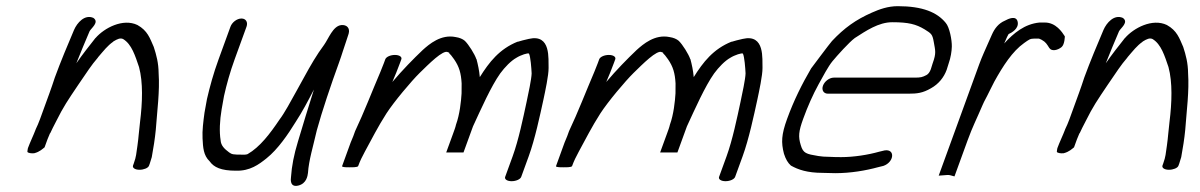

<svg xmlns="http://www.w3.org/2000/svg" viewBox="-20 -536 3888 622"><path d="M70.4 -56C69.9 -52.1 68.5 -47.2 68.7 -44C70.8 -40.2 81.8 -38.5 90.9 -39.6C109.4 -44.3 118.4 -54.3 124.4 -58.7L133.8 -84.6C136 -89.5 139.3 -97.5 141.7 -103.6L143.1 -105.2C147.3 -114.7 153.7 -127.2 162 -143.2C186 -191.3 198.9 -209.8 233.6 -261.4C263.1 -304.3 274.9 -323.6 297 -349.3L297.8 -350.7C316.8 -372.7 327.9 -387.6 346.2 -400.5L346.8 -401.4C360.9 -410.1 369.8 -413.7 378.7 -409.6C406.9 -392.8 418.1 -354.5 430.4 -318.7C443.8 -269.2 441.5 -203.7 433.7 -141.1C430 -112.1 429.3 -92.4 425.3 -64.5C421 -37.2 422 -30.3 413.2 -6L411 0C408.3 7.5 417 14 431.9 14C445.6 14 459.9 8.4 462.6 1L465.2 -6C467.3 -11.9 469.2 -19.3 471.7 -27C476.7 -53.9 482.2 -88.5 484.7 -115.7C489.1 -176.4 497.9 -241 493.9 -298.7C493.6 -331.6 486.8 -357.4 478.1 -384C465.5 -412.6 458.1 -436.7 425.2 -455C378.5 -477.4 317.9 -445.7 289.4 -412.7L289.3 -413C266.8 -384.5 247.9 -360.6 227.3 -331C241 -365.7 257.1 -404.2 270.3 -435C275.7 -445.1 302.6 -464.1 282.5 -478C254.5 -490.4 229.8 -462.3 219.8 -439C200.1 -392.7 176.3 -336 157.6 -284.8C151.6 -266.4 146.1 -250.3 140.5 -235L109.6 -150C105.2 -138 100.5 -127.2 95.7 -117.3L94.9 -115C89.1 -99.2 77.3 -75 70.4 -56Z M687.9 -343.2C671.6 -298.5 659.9 -255.9 650.5 -215.2L642.5 -171C638.6 -142.1 634.8 -113.2 636.2 -87.3C637.7 -58.3 638.9 -32.6 659.2 -13.4C672.6 5.8 696 17 744.2 17C789.8 18.4 818.8 -3.4 843.2 -22.9C880.4 -52.6 913.2 -100.9 938 -141.2C958.9 -173.1 977.6 -208.4 997 -246C978.6 -188.8 960.8 -129.1 945.3 -77.7C932.2 -34.9 925.1 2 922.7 37.7C921.8 44.3 918.4 72.1 946.6 65.1C973.4 58.4 976.5 33.2 977.7 24.3C980.3 -16.6 994.6 -62.2 1006.3 -113.7C1022.8 -174.4 1052.4 -262.1 1078 -332.4C1088.6 -361.6 1093.4 -380.1 1101.4 -402.2C1104.5 -410.7 1108.1 -422.1 1109.4 -426.6C1114.8 -445.3 1103 -456.6 1085.4 -454.7C1058.5 -451.7 1044.4 -410.8 1029.8 -390.5C1006.1 -358.8 985.7 -323.5 965.1 -285.7L938.1 -236.8C923.1 -209.7 901.1 -168.8 885.7 -148.9C855.4 -103.7 822.2 -59.7 782.1 -36.7C781.1 -36.2 776.3 -34.4 764.9 -35H764.5C736.3 -35 731.2 -35.7 722.4 -42.2C707.2 -53.5 695.7 -64.3 694.7 -81.8C690.2 -108.6 691.8 -145.8 698 -181.8L705.7 -225C713.8 -261.6 725.4 -303.2 740.2 -343.9L778.6 -449.5C783.7 -463.6 777.1 -476 762.3 -476C747.4 -476 731.7 -463.6 726.6 -449.5Z M1447.4 -102 1425.5 -42H1481.5L1512.3 -126.6C1538.9 -184 1570.5 -255.7 1600.5 -298.1C1615.4 -318.4 1635.4 -339.1 1652.9 -348.8C1666.7 -357.6 1691.5 -365.8 1693.8 -362.1C1698.8 -352.1 1701.5 -315.2 1702.3 -298.3C1701.9 -280 1691.4 -231.4 1685.8 -205.2C1674.9 -154.4 1659.9 -82.1 1640.9 -30L1616.5 37C1613.8 44.5 1622.6 51 1637.4 51C1652.3 51 1665.8 44.5 1668.5 37L1692.9 -30C1713 -85.1 1729.3 -162.1 1740.5 -213.3C1746.5 -241.5 1757.4 -292 1757.2 -315.9C1755.8 -343.7 1766.4 -427.1 1693.1 -410C1678.3 -406.6 1666.9 -403.8 1657.4 -400.7L1656.8 -401C1597.9 -377.3 1564.7 -334.7 1534.4 -286.2C1532.6 -307.3 1528.3 -327 1523.5 -345L1523.1 -344.6C1517.9 -360.4 1498.3 -391.8 1485.8 -403.8C1478.9 -409.7 1468.9 -414 1456.3 -415.9C1408.6 -425.9 1370.3 -392.8 1349.3 -373.9C1319.3 -345.4 1284.2 -309.6 1251 -270.4C1259.5 -290.2 1268.3 -311.3 1275.8 -332L1280.2 -344C1282.9 -351.5 1274.2 -358 1259.3 -358C1244.4 -358 1230.9 -351.5 1228.2 -344L1223.8 -332C1221 -324.1 1217.2 -314.8 1212.7 -304C1185.9 -241.4 1158.9 -171.1 1130.4 -111.1L1124.5 -94.8C1121.8 -88.9 1118.3 -80.4 1115.9 -74L1088.3 2C1086.6 6.6 1108.5 6 1112.8 6C1117.1 6 1138.6 6.6 1140.3 2C1146.3 -14.5 1152.7 -27.6 1162.2 -45.1C1183.9 -84.9 1204.5 -125.9 1232 -168.7C1256.8 -206.9 1312.4 -273 1339.3 -299.5C1368.2 -327.6 1415.9 -376.4 1431.1 -366.9C1432.3 -366.6 1433.7 -366.1 1435.2 -365.3L1435.3 -363.3C1438.4 -360.6 1443.5 -355 1451.1 -343.9C1467.8 -319.7 1473.6 -298.9 1475.5 -265.9L1475.3 -233.3C1473.8 -207.9 1469.3 -165.1 1457.2 -132C1455.8 -124.6 1451.5 -113.2 1447.4 -102Z M2140.4 -102 2118.5 -42H2174.5L2205.3 -126.6C2231.9 -184 2263.5 -255.7 2293.5 -298.1C2308.4 -318.4 2328.4 -339.1 2345.9 -348.8C2359.7 -357.6 2384.5 -365.8 2386.8 -362.1C2391.8 -352.1 2394.5 -315.2 2395.3 -298.3C2394.9 -280 2384.4 -231.4 2378.8 -205.2C2367.9 -154.4 2352.9 -82.1 2333.9 -30L2309.5 37C2306.8 44.5 2315.6 51 2330.4 51C2345.3 51 2358.8 44.5 2361.5 37L2385.9 -30C2406 -85.1 2422.3 -162.1 2433.5 -213.3C2439.5 -241.5 2450.4 -292 2450.2 -315.9C2448.8 -343.7 2459.4 -427.1 2386.1 -410C2371.3 -406.6 2359.9 -403.8 2350.4 -400.7L2349.8 -401C2290.9 -377.3 2257.7 -334.7 2227.4 -286.2C2225.6 -307.3 2221.3 -327 2216.5 -345L2216.1 -344.6C2210.9 -360.4 2191.3 -391.8 2178.8 -403.8C2171.9 -409.7 2161.9 -414 2149.3 -415.9C2101.6 -425.9 2063.3 -392.8 2042.3 -373.9C2012.3 -345.4 1977.2 -309.6 1944 -270.4C1952.5 -290.2 1961.3 -311.3 1968.8 -332L1973.2 -344C1975.9 -351.5 1967.2 -358 1952.3 -358C1937.4 -358 1923.9 -351.5 1921.2 -344L1916.8 -332C1914 -324.1 1910.2 -314.8 1905.7 -304C1878.9 -241.4 1851.9 -171.1 1823.4 -111.1L1817.5 -94.8C1814.8 -88.9 1811.3 -80.4 1808.9 -74L1781.3 2C1779.6 6.6 1801.5 6 1805.8 6C1810.1 6 1831.6 6.6 1833.3 2C1839.3 -14.5 1845.7 -27.6 1855.2 -45.1C1876.9 -84.9 1897.5 -125.9 1925 -168.7C1949.8 -206.9 2005.4 -273 2032.3 -299.5C2061.2 -327.6 2108.9 -376.4 2124.1 -366.9C2125.3 -366.6 2126.7 -366.1 2128.2 -365.3L2128.3 -363.3C2131.4 -360.6 2136.5 -355 2144.1 -343.9C2160.8 -319.7 2166.6 -298.9 2168.5 -265.9L2168.3 -233.3C2166.8 -207.9 2162.3 -165.1 2150.2 -132C2148.8 -124.6 2144.5 -113.2 2140.4 -102Z M2995.5 -311.8C2991.9 -301.9 2986.8 -295.6 2981.1 -292.7C2967.8 -286 2963.6 -284.5 2942 -284.5H2681C2666.6 -284.5 2651.1 -272.2 2646.1 -258.5C2641.1 -244.8 2647.6 -232.5 2662.1 -232.5H2923.1C2950.7 -232.5 2968.9 -234.4 2995.9 -250C3021 -263.9 3037.9 -285.5 3046.8 -309.8C3048.8 -315.5 3050.4 -320.6 3053.2 -330.2C3060.1 -349.6 3063.1 -369.6 3063.5 -385C3064.1 -405.6 3056.2 -448 3043.7 -462C3016 -496 2969.1 -516 2888.4 -516C2856.7 -516 2828.9 -506 2804.7 -495.2C2752.2 -472 2715.4 -445.7 2675.2 -403C2667.8 -394.9 2607.6 -314.2 2607.6 -314.2C2578.1 -263.5 2551.9 -211.4 2529.9 -150.9C2511.2 -99.3 2510.3 -74.5 2519.7 -38C2525.6 -19.7 2532.5 -8.2 2542.2 0.4C2566.1 13.9 2595.6 23.8 2644.1 24C2657.4 24.6 2672.3 25 2685.8 25C2735.1 25 2784.3 16.7 2825.1 5.5L2841.9 1.4C2876.9 -10.8 2880.9 -54.3 2845.6 -48.7L2827.7 -44.4C2792.7 -34.5 2746.4 -27 2704.7 -27C2691.4 -27 2678.3 -27.3 2665.2 -28L2664.8 -28H2664.5C2652.5 -28 2641.3 -28.9 2630.8 -30.6C2591.9 -37.1 2581.9 -39.1 2574.1 -66C2565.7 -93.3 2567 -110 2582.3 -151.9C2596.5 -191.1 2613.7 -229.9 2632.1 -263.3C2645.4 -287.2 2662.9 -320.8 2676.9 -337.7C2691.6 -355.5 2730.7 -399.1 2749.2 -412.8C2785.4 -436.1 2826.2 -464 2870.6 -464C2923.1 -464 2947.1 -457.7 2975 -441.1C2997 -427.2 3000.5 -425.7 3005 -400.2C3010 -371.5 3013.6 -364.4 3001.6 -331.3L3001.4 -330.8C2999.6 -324.3 2997 -316.1 2995.5 -311.8Z M3233.2 -395.2 3242.5 -416.4C3244.6 -420.8 3246.6 -424.3 3247.4 -425.6C3257.4 -430 3280.8 -443 3277 -464.5C3272.9 -487.9 3245.5 -474.6 3235.8 -469.2C3214.7 -460.3 3202.2 -443.8 3193.3 -423.7L3181.9 -398C3172.3 -376 3161.6 -353.4 3152.2 -327.6L3021 33L3047.7 31H3053.7C3056.1 31 3055.5 31 3057.4 31.5L3072.1 35.5L3114.5 -81C3131.4 -127.4 3142.2 -146.7 3163.5 -196.5C3164.7 -199.6 3166.1 -202.8 3167.8 -205.9C3183.7 -235.5 3194.8 -260.2 3201.2 -271.6C3229.2 -322.2 3259.9 -369.9 3297.6 -396.5C3313.5 -407.6 3316.6 -411 3331.1 -411H3345C3345.2 -411 3349.3 -410 3354.5 -407.1C3368.2 -399.5 3371.1 -393.3 3379.2 -380.7C3387.3 -368 3407.5 -373.9 3419 -383.4C3429.4 -392.1 3429.6 -418.3 3429.6 -418.3C3420.6 -432.5 3400.4 -463 3365 -463H3347.4C3299.5 -458.3 3264.2 -429.1 3233.2 -395.2Z M3405.4 -56C3404.9 -52.1 3403.5 -47.2 3403.7 -44C3405.8 -40.2 3416.8 -38.5 3425.9 -39.6C3444.4 -44.3 3453.4 -54.3 3459.4 -58.7L3468.8 -84.6C3471 -89.5 3474.3 -97.5 3476.7 -103.6L3478.1 -105.2C3482.3 -114.7 3488.7 -127.2 3497 -143.2C3521 -191.3 3533.9 -209.8 3568.6 -261.4C3598.1 -304.3 3609.9 -323.6 3632 -349.3L3632.8 -350.7C3651.8 -372.7 3662.9 -387.6 3681.2 -400.5L3681.8 -401.4C3695.9 -410.1 3704.8 -413.7 3713.7 -409.6C3741.9 -392.8 3753.1 -354.5 3765.4 -318.7C3778.8 -269.2 3776.5 -203.7 3768.7 -141.1C3765 -112.1 3764.3 -92.4 3760.3 -64.5C3756 -37.2 3757 -30.3 3748.2 -6L3746 0C3743.3 7.5 3752 14 3766.9 14C3780.6 14 3794.9 8.4 3797.6 1L3800.2 -6C3802.3 -11.9 3804.2 -19.3 3806.7 -27C3811.7 -53.9 3817.2 -88.5 3819.7 -115.7C3824.1 -176.4 3832.9 -241 3828.9 -298.7C3828.6 -331.6 3821.8 -357.4 3813.1 -384C3800.5 -412.6 3793.1 -436.7 3760.2 -455C3713.5 -477.4 3652.9 -445.7 3624.4 -412.7L3624.3 -413C3601.8 -384.5 3582.9 -360.6 3562.3 -331C3576 -365.7 3592.1 -404.2 3605.3 -435C3610.7 -445.1 3637.6 -464.1 3617.5 -478C3589.5 -490.4 3564.8 -462.3 3554.8 -439C3535.1 -392.7 3511.3 -336 3492.6 -284.8C3486.6 -266.4 3481.1 -250.3 3475.5 -235L3444.6 -150C3440.2 -138 3435.5 -127.2 3430.7 -117.3L3429.9 -115C3424.1 -99.2 3412.3 -75 3405.4 -56Z"/></svg>

Font: Take Off
Style: Moose
Weight: 400
Foundry: Cannot Into Space Fonts
Version: Version 0.89